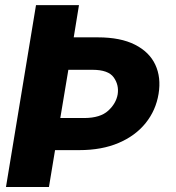

<svg xmlns="http://www.w3.org/2000/svg" viewBox="-20 -748 702 768"><path d="M124 -727.5H295.9L274.9 -598.6H371.6Q461.9 -598.6 519.8 -569.3Q577.6 -540 601.3 -489Q625 -438 614.3 -372.6Q603.5 -306.6 562.7 -255.9Q522 -205.1 454.6 -176.3Q387.2 -147.5 296.9 -147.5H200.2L175.8 0H3.9ZM221.2 -275.9H318.4Q381.3 -276.4 412.8 -305.2Q444.3 -334 450.7 -370.6Q456.5 -408.2 434.8 -438.5Q413.1 -468.8 350.1 -468.8H253.4Z"/></svg>

Font: Inter Display ExtraBold
Style: Italic
Weight: 800
Italic angle: -9.39999°
Designer: Rasmus Andersson
Foundry: rsms
Version: Version 4.000;git-a52131595